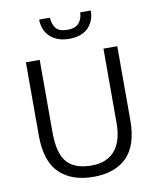

<svg xmlns="http://www.w3.org/2000/svg" viewBox="-92 -905 809 985"><g transform="rotate(-10 313.0 -412.5)"><path d="M75 -630H147V-253Q147 -143 187.5 -96.5Q228 -50 316 -50Q359 -50 390 -64Q421 -78 440.5 -103Q460 -128 469.5 -163Q479 -198 479 -241V-630H551V-244Q551 -114 489.5 -52.5Q428 9 316 9Q203 9 139 -52.5Q75 -114 75 -249ZM236 -834Q238 -799 255 -778Q272 -757 316 -757Q353 -757 372.5 -777Q392 -797 394 -834H449Q449 -780 415 -745Q381 -710 316 -710Q280 -710 254.5 -720.5Q229 -731 212.5 -748Q196 -765 188 -787.5Q180 -810 180 -834Z"/></g></svg>

Font: Mukta Vaani Light
Style: Regular
Weight: 300
Designer: Noopur Datye, Girish Dalvi, Yashodeep Gholap, Pallavi Karambelkar
Foundry: Ek Type
Version: Version 2.538;PS 1.000;hotconv 16.6.51;makeotf.lib2.5.65220;